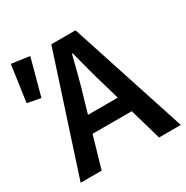

<svg xmlns="http://www.w3.org/2000/svg" viewBox="-155 -801 906 933"><g transform="rotate(-30 298.0 -335.0)"><path d="M253 -348 230 -268H397L374 -348Q358 -400 343.5 -455Q329 -510 315 -564H311Q297 -509 283 -454.5Q269 -400 253 -348ZM34 0 247 -654H383L596 0H474L423 -177H203L152 0ZM0 -466 29 -670 130 -656 75 -452Z"/></g></svg>

Font: TT Toshiba Sans Medium
Style: Regular
Weight: 500
Designer: Paul D. Hunt
Foundry: Toshiba Corporation
Version: Version 2.020;PS 2.000;hotconv 1.0.86;makeotf.lib2.5.63406